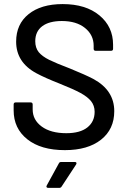

<svg xmlns="http://www.w3.org/2000/svg" viewBox="-20 -728 628 941"><path d="M297.9 7.8Q180.7 7.8 113.8 -45.4Q46.9 -98.6 46.9 -187V-215.8Q46.9 -226.1 57.1 -226.1H129.9Q140.1 -226.1 140.1 -215.8V-191.9Q140.1 -140.1 184.6 -107.7Q229 -75.2 305.2 -75.2Q372.6 -75.2 408.2 -103.5Q443.8 -131.8 443.8 -180.2Q443.8 -210.4 425.8 -232.9Q408.2 -253.9 374.8 -272.2Q341.3 -290.5 272.9 -317.9Q200.7 -346.2 158.2 -369.1Q59.1 -422.4 59.1 -523.9Q59.1 -609.9 120.4 -658.9Q181.6 -708 287.1 -708Q400.4 -708 467.3 -652.6Q534.2 -597.2 534.2 -508.8V-488.8Q534.2 -479 523.9 -479H449.2Q439 -479 439 -488.8V-503.9Q439 -556.6 396.7 -590.8Q354.5 -625 283.2 -625Q220.7 -625 186.8 -599.4Q152.8 -573.7 152.8 -525.9Q152.8 -493.7 169.9 -472.2Q187 -451.7 220.9 -434.8Q254.9 -418 323.2 -392.1Q398.9 -361.3 438 -340.8Q540 -285.2 540 -183.1Q540 -94.7 475.3 -43.5Q410.6 7.8 297.9 7.8ZM270 192.9H216.8Q210.9 192.9 208.5 189.7Q206.1 186.5 209 181.2L268.1 73.2Q271 65.9 279.8 65.9H347.2Q353 65.9 354.5 69.6Q356 73.2 353 78.1L282.2 186Q278.3 192.9 270 192.9Z"/></svg>

Font: Gruenseis Font Medium
Style: Regular
Weight: 500
Designer: Jeremy Tribby
Foundry: Tribby Type
Version: Version 1.408;Glyphs 3.1.2 (3151)